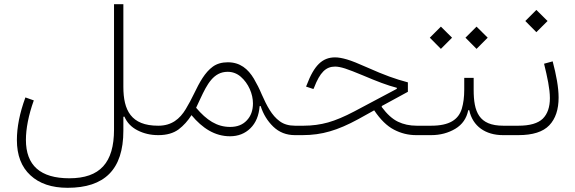

<svg xmlns="http://www.w3.org/2000/svg" viewBox="-20 -644 2742 915"><path d="M733.4 -44.9C604.5 -44.9 567.9 -118.7 567.9 -230V-624H523.4V-26.4C523.4 131.3 456.5 205.6 310.5 205.6C172.4 205.6 103.5 144.5 103.5 22.5C103.5 -29.8 115.7 -95.2 141.1 -165.5L101.1 -179.7C73.2 -104 60.5 -36.6 60.5 23.4C60.5 95.7 82 151.9 125 191.4C167.5 231 226.6 251 302.2 251C477.5 251 567.9 164.6 567.9 -21V-87.4L572.8 -88.4C585 -60.1 605.5 -38.1 635.3 -22.9C664.6 -7.8 697.3 0 733.9 0H734.9V-44.9Z M734.9 -44.9C727.5 -44.9 723.6 -37.6 723.6 -22.5C723.6 -7.3 727.5 0 734.9 0C774.4 0 806.6 -9.3 831.1 -27.3C855 -45.4 875.5 -68.4 892.6 -95.2C944.8 -32.7 1003.9 5.4 1076.2 5.4C1114.7 5.4 1147.5 -7.3 1173.3 -32.7C1199.2 -58.1 1213.9 -93.3 1217.3 -138.2L1222.2 -138.7C1234.4 -100.1 1254.4 -67.4 1282.2 -40.5C1310.1 -13.7 1344.2 0 1385.7 0H1386.2V-44.9H1385.7C1356.9 -44.9 1332.5 -51.8 1313.5 -65.9C1274.9 -93.3 1251 -141.1 1227.5 -193.8C1216.3 -220.7 1203.6 -245.6 1189.9 -269C1162.1 -315.4 1124.5 -347.2 1065.9 -347.2C1037.1 -347.2 1013.7 -340.3 994.6 -326.7C956.5 -299.3 930.7 -251.5 905.3 -198.7C892.6 -172.4 879.4 -147.5 865.2 -124C836.9 -77.1 797.9 -44.9 734.9 -44.9ZM935.1 -174.3C966.8 -242.2 997.6 -301.8 1064.9 -301.8C1088.4 -301.8 1109.4 -293.9 1127.4 -278.3C1164.1 -246.6 1185.5 -196.3 1185.5 -151.4C1185.5 -117.7 1175.8 -90.8 1156.2 -70.3C1136.7 -49.3 1110.4 -39.1 1076.7 -39.1C1013.7 -39.1 964.8 -71.3 914.6 -130.4Z M1577.1 -370.6C1516.1 -370.6 1477.1 -332.5 1441.9 -239.3L1438.5 -231.4L1473.6 -219.7L1477.1 -227.1C1504.9 -298.8 1532.7 -326.7 1577.1 -326.7C1589.4 -326.7 1605 -323.7 1625 -317.4C1645 -311 1672.9 -299.8 1709.5 -284.7C1777.3 -255.9 1825.7 -237.3 1871.1 -225.6V-220.7L1668.9 -113.3C1621.6 -88.4 1580.1 -70.8 1543.5 -60.5C1506.8 -50.3 1468.3 -44.9 1426.8 -44.9H1386.2C1378.9 -44.9 1375 -37.6 1375 -22.5C1375 -7.3 1378.9 0 1386.2 0H1421.4C1467.8 0 1511.2 -5.9 1552.2 -18.1C1593.3 -29.8 1638.2 -49.3 1687.5 -76.2L1763.2 -118.2C1793 -73.7 1824.7 -43 1857.9 -25.9C1890.6 -8.8 1925.8 0 1963.4 0H2006.8V-44.9H1965.8C1932.6 -44.9 1902.8 -51.3 1876.5 -64C1850.1 -76.7 1824.2 -100.1 1799.3 -133.8V-138.7L1923.8 -206.5V-251.5C1894 -259.3 1864.3 -268.6 1835 -279.3C1805.7 -290 1771 -304.2 1730.5 -322.3C1688 -341.3 1655.3 -354.5 1633.3 -360.8C1611.3 -367.2 1592.3 -370.6 1577.1 -370.6Z M2237.3 -272.9H2192.4V-216.3C2192.4 -181.6 2188.5 -151.4 2180.7 -125.5C2164.6 -74.2 2122.6 -44.9 2034.7 -44.9H2006.8C1999.5 -44.9 1995.6 -37.6 1995.6 -22.5C1995.6 -7.3 1999.5 0 2006.8 0H2034.7C2078.1 0 2116.2 -10.3 2149.9 -30.3C2183.1 -50.3 2203.6 -79.6 2211.4 -118.7H2216.3C2232.4 -42 2294.4 0 2377 0H2421.9V-44.9H2378.4C2261.7 -44.9 2237.3 -111.3 2237.3 -216.3ZM2081.1 -411.1 2134.3 -464.4 2081.1 -517.1 2028.3 -464.4ZM2251 -411.1 2304.2 -464.4 2251 -517.1 2198.2 -464.4Z M2572.8 -340.3C2588.4 -276.4 2600.6 -220.7 2600.6 -176.3C2600.6 -133.8 2589.4 -101.1 2566.9 -78.6C2543.9 -56.2 2505.4 -44.9 2450.2 -44.9H2421.9C2414.6 -44.9 2410.6 -37.6 2410.6 -22.5C2410.6 -7.3 2414.6 0 2421.9 0H2450.2C2519 0 2567.9 -15.6 2597.7 -46.9C2627.4 -78.1 2642.1 -122.1 2642.1 -179.2C2642.1 -227.5 2630.9 -287.1 2613.8 -351.6ZM2536.1 -490.7 2589.4 -543.9 2536.1 -596.7 2483.4 -543.9Z"/></svg>

Font: Estedad ExtraLight
Style: Regular
Weight: 200
Designer: Amin Abedi
Version: Version 7.3